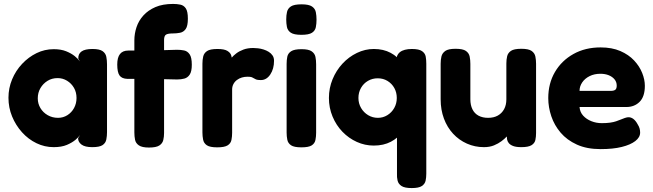

<svg xmlns="http://www.w3.org/2000/svg" viewBox="-20 -740 3321 976"><path d="M449 8Q412 8 394.5 -5Q377 -18 377 -37L387 -54Q381 -44 364 -29.5Q347 -15 320 -3.5Q293 8 253 8Q207 8 165.5 -12Q124 -32 92 -67.5Q60 -103 41.5 -148Q23 -193 23 -243Q23 -292 41.5 -336.5Q60 -381 92.5 -415.5Q125 -450 166 -470Q207 -490 253 -490Q290 -490 316 -479.5Q342 -469 359.5 -455Q377 -441 386 -428L378 -442Q377 -466 394.5 -478.5Q412 -491 450 -491Q486 -491 501.5 -480Q517 -469 520.5 -451Q524 -433 524 -413V-68Q524 -49 520.5 -31Q517 -13 501.5 -2.5Q486 8 449 8ZM275 -141Q301 -141 322.5 -154.5Q344 -168 356.5 -191Q369 -214 369 -242Q369 -271 356 -293.5Q343 -316 321 -329.5Q299 -343 273 -343Q244 -343 221.5 -329Q199 -315 185.5 -292Q172 -269 172 -240Q172 -213 185.5 -190.5Q199 -168 222.5 -154.5Q246 -141 275 -141Z M737 10Q702 10 686 -1Q670 -12 666.5 -29.5Q663 -47 663 -67V-535Q663 -569 674 -602Q685 -635 709 -661.5Q733 -688 770 -704Q807 -720 860 -720Q879 -720 896.5 -716.5Q914 -713 924.5 -697.5Q935 -682 935 -645Q935 -608 924 -592.5Q913 -577 895.5 -573.5Q878 -570 859 -570Q846 -570 837.5 -568.5Q829 -567 824 -564Q819 -561 816.5 -554Q814 -547 814 -537V-64Q814 -45 810 -28Q806 -11 790 -0.5Q774 10 737 10ZM632 -483H742L880 -487Q899 -487 916 -483.5Q933 -480 944 -464Q955 -448 955 -411Q955 -377 944.5 -361Q934 -345 917 -340.5Q900 -336 880 -336L749 -339H628Q599 -340 587.5 -356.5Q576 -373 576 -412Q576 -448 590 -465.5Q604 -483 632 -483Z M1084 9Q1047 9 1031.5 -1.5Q1016 -12 1012.5 -30Q1009 -48 1009 -67V-416Q1009 -436 1013 -453Q1017 -470 1032.5 -480.5Q1048 -491 1085 -491Q1120 -491 1135.5 -481.5Q1151 -472 1155 -459.5Q1159 -447 1159 -438L1147 -432Q1149 -436 1157.5 -446.5Q1166 -457 1181 -468.5Q1196 -480 1217.5 -488Q1239 -496 1267 -496Q1278 -496 1291.5 -494.5Q1305 -493 1319.5 -488.5Q1334 -484 1346 -476.5Q1358 -469 1365.5 -458Q1373 -447 1373 -431Q1373 -390 1354 -361.5Q1335 -333 1306 -333Q1289 -333 1282 -336Q1275 -339 1270.5 -342Q1266 -345 1260 -347.5Q1254 -350 1238 -350Q1223 -350 1209.5 -346Q1196 -342 1184.5 -333.5Q1173 -325 1166.5 -312.5Q1160 -300 1160 -285V-65Q1160 -46 1156.5 -28.5Q1153 -11 1137 -1Q1121 9 1084 9Z M1512 9Q1475 9 1459.5 -1.5Q1444 -12 1440.5 -29.5Q1437 -47 1437 -66V-415Q1437 -435 1440.5 -452Q1444 -469 1460 -479.5Q1476 -490 1513 -490Q1549 -490 1564.5 -479Q1580 -468 1583.5 -451Q1587 -434 1587 -413V-65Q1587 -46 1583.5 -28.5Q1580 -11 1564.5 -1Q1549 9 1512 9ZM1512 -563Q1474 -563 1458 -574Q1442 -585 1438.5 -603Q1435 -621 1435 -641Q1435 -662 1439 -679.5Q1443 -697 1459 -707.5Q1475 -718 1513 -718Q1550 -718 1566 -707Q1582 -696 1585.5 -678Q1589 -660 1589 -640Q1589 -620 1585.5 -602Q1582 -584 1566 -573.5Q1550 -563 1512 -563Z M1880 0Q1835 0 1794 -18.5Q1753 -37 1721 -70Q1689 -103 1670.5 -147.5Q1652 -192 1652 -242Q1652 -292 1670.5 -337Q1689 -382 1721 -416.5Q1753 -451 1794.5 -471Q1836 -491 1880 -491Q1929 -491 1965.5 -471.5Q2002 -452 2026.5 -417.5Q2051 -383 2064 -338.5Q2077 -294 2077 -245Q2078 -194 2065.5 -150Q2053 -106 2028.5 -72.5Q2004 -39 1967 -19.5Q1930 0 1880 0ZM1901 -141Q1927 -141 1949 -154.5Q1971 -168 1984 -191Q1997 -214 1997 -242Q1997 -270 1984.5 -292.5Q1972 -315 1950 -328.5Q1928 -342 1900 -342Q1873 -342 1850.5 -329Q1828 -316 1815 -293Q1802 -270 1802 -242Q1802 -214 1815.5 -191Q1829 -168 1851.5 -154.5Q1874 -141 1901 -141ZM2073 216Q2037 216 2021 205.5Q2005 195 2001 178Q1997 161 1998 142V-454Q2003 -467 2013 -475Q2023 -483 2038.5 -487Q2054 -491 2074 -491Q2110 -491 2125.5 -480Q2141 -469 2144 -452.5Q2147 -436 2147 -416V143Q2147 162 2143.5 178.5Q2140 195 2124.5 205.5Q2109 216 2073 216Z M2440 8Q2394 8 2353.5 -10Q2313 -28 2283 -60.5Q2253 -93 2236.5 -137.5Q2220 -182 2220 -235V-416Q2220 -436 2224 -453Q2228 -470 2243.5 -481Q2259 -492 2296 -492Q2333 -492 2348.5 -481Q2364 -470 2367.5 -452.5Q2371 -435 2371 -415V-235Q2371 -206 2381.5 -184.5Q2392 -163 2412.5 -152Q2433 -141 2461 -141Q2490 -141 2510.5 -152.5Q2531 -164 2542.5 -185Q2554 -206 2554 -235V-417Q2554 -437 2558 -454Q2562 -471 2577.5 -481.5Q2593 -492 2630 -492Q2667 -492 2682.5 -481Q2698 -470 2701.5 -452.5Q2705 -435 2705 -416V-64Q2705 -45 2701.5 -28.5Q2698 -12 2682 -2Q2666 8 2630 8Q2603 8 2588 2Q2573 -4 2566 -13Q2559 -22 2557.5 -32Q2556 -42 2556 -50L2569 -61Q2566 -57 2556 -46Q2546 -35 2529.5 -22.5Q2513 -10 2491 -1Q2469 8 2440 8Z M3033 18Q2963 18 2912.5 -5Q2862 -28 2830 -65.5Q2798 -103 2782.5 -149Q2767 -195 2767 -241Q2767 -316 2801 -374Q2835 -432 2895 -465.5Q2955 -499 3033 -499Q3091 -499 3133.5 -480.5Q3176 -462 3203.5 -432.5Q3231 -403 3244.5 -369Q3258 -335 3258 -304Q3258 -249 3231.5 -222.5Q3205 -196 3164 -196H2926Q2928 -170 2944.5 -152Q2961 -134 2986 -124Q3011 -114 3039 -114Q3063 -114 3081 -116.5Q3099 -119 3112 -123.5Q3125 -128 3136 -132.5Q3147 -137 3155.5 -140Q3164 -143 3172 -144Q3187 -145 3199.5 -135.5Q3212 -126 3222 -107Q3229 -96 3231.5 -86Q3234 -76 3234 -66Q3234 -42 3209.5 -23Q3185 -4 3140.5 7Q3096 18 3033 18ZM2926 -278H3084Q3100 -278 3107.5 -283.5Q3115 -289 3115 -305Q3115 -323 3104 -336.5Q3093 -350 3074.5 -357.5Q3056 -365 3032 -365Q3001 -365 2977 -353Q2953 -341 2939.5 -321Q2926 -301 2926 -278Z"/></svg>

Font: Fredoka SemiBold
Style: Regular
Weight: 600
Designer: Ben Nathan
Foundry: Milena B. Brandão, Ben Nathan
Version: Version 2.001